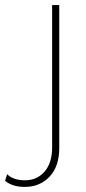

<svg xmlns="http://www.w3.org/2000/svg" viewBox="-118 -520 339 755"><path d="M115 62Q115 134 77 174.5Q39 215 -21 215Q-69 215 -98 191L-90 165Q-78 177 -60 183Q-42 189 -21 189Q28 189 57.5 154.5Q87 120 87 60V-500H115Z"/></svg>

Font: Work Sans ExtraLight
Style: Regular
Weight: 280
Designer: Wei Huang
Foundry: Wei Huang
Version: Version 1.500